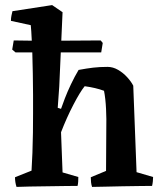

<svg xmlns="http://www.w3.org/2000/svg" viewBox="-20 -731 639 755"><path d="M45 4Q42 -5 40.5 -14.5Q39 -24 39 -34L104 -60Q106 -91 107.5 -130Q109 -169 109.5 -209.5Q110 -250 110 -285Q110 -317 110 -358Q110 -399 109 -442.5Q108 -486 107 -525H41L28 -536L34 -572Q59 -572 105 -571Q103 -614 101 -632L23 -649Q23 -660 25 -669.5Q27 -679 29 -687L185 -711L226 -683L221 -571Q260 -571 299.5 -571.5Q339 -572 376 -572L384 -562L378 -525H219L213 -391L207 -307L220 -303Q225 -318 235 -344Q245 -370 259 -399.5Q273 -429 289 -456Q321 -462 346.5 -465Q372 -468 403 -468Q424 -468 444 -456.5Q464 -445 480 -427.5Q496 -410 504 -394Q507 -309 510.5 -224Q514 -139 517 -54L582 -35Q582 -27 581 -17.5Q580 -8 578 0Q560 0 528.5 0.5Q497 1 461.5 1.5Q426 2 394 3Q362 4 342 4Q339 -5 338 -14.5Q337 -24 337 -34L397 -59L398 -227Q399 -261 397 -302.5Q395 -344 389 -374Q373 -380 354 -384.5Q335 -389 313 -392Q295 -370 268.5 -319Q242 -268 220 -211L226 -53L288 -35Q288 -27 287.5 -17.5Q287 -8 285 0Q266 0 234 0.5Q202 1 166 1.5Q130 2 97 2.5Q64 3 45 4Z"/></svg>

Font: Labrada SemiBold
Style: Regular
Weight: 600
Designer: Mercedes Jáuregui
Foundry: Omnibus-Type Team
Version: Version 1.000; ttfautohint (v1.8.4.7-5d5b)